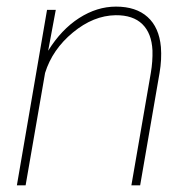

<svg xmlns="http://www.w3.org/2000/svg" viewBox="-20 -558 576 578"><path d="M125 -405.3Q164.6 -469.2 218.3 -503.7Q272 -538.1 329.1 -538.1Q389.6 -538.1 424.3 -506.8Q459 -475.6 464.4 -416.5Q467.3 -379.4 460.4 -338.9L401.9 0H375.5L434.1 -338.9Q439.9 -373 439 -406.2Q436.5 -458 408.4 -485.4Q380.4 -512.7 328.1 -512.2Q261.2 -511.2 199.5 -460.2Q137.7 -409.2 115.7 -338.4L57.1 0H30.8L121.6 -528.3H147.9Z"/></svg>

Font: Roboto Thin
Style: Italic
Weight: 250
Italic angle: -12°
Designer: Google
Version: Version 2.134; 2016